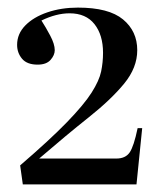

<svg xmlns="http://www.w3.org/2000/svg" viewBox="-20 -859 429 505"><path d="M40 -374 33 -424Q112 -492 156.5 -538Q201 -584 221 -615.5Q241 -647 246 -671Q251 -695 251 -720Q251 -767 228.5 -795.5Q206 -824 163 -824Q128 -824 89 -805Q100 -788 112 -765.5Q124 -743 124 -727Q124 -714 113 -701.5Q102 -689 79 -689Q51 -689 38 -704.5Q25 -720 25 -741Q25 -770 46.5 -792Q68 -814 104.5 -826.5Q141 -839 185 -839Q266 -839 303.5 -808Q341 -777 341 -727Q341 -681 306.5 -639Q272 -597 213.5 -550.5Q155 -504 83 -442H286Q310 -442 321 -458Q332 -474 342 -522H354L339 -374Z"/></svg>

Font: Display Regular
Style: Regular
Weight: 400
Designer: Latin by Veronika Burian and Jose Scaglione. Greek by Irene Vlachou. Cyrillic by Vera Evstafieva.
Foundry: TypeTogether
Version: Version 3.002